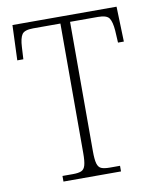

<svg xmlns="http://www.w3.org/2000/svg" viewBox="-81 -778 690 841"><g transform="rotate(-10 264.0 -357.0)"><path d="M133 0V-25H180Q204 -25 217 -30.5Q230 -36 235 -54Q240 -72 240 -108V-684H119Q80 -684 69 -667.5Q58 -651 56 -612L53 -558H26L32 -714H495L500 -558H474L471 -612Q468 -651 457 -667.5Q446 -684 407 -684H283V-109Q283 -72 288 -54Q293 -36 306 -30.5Q319 -25 344 -25H389V0Z"/></g></svg>

Font: Noto Serif Khmer SemiCondensed ExtraLight
Style: Regular
Weight: 200
Width: 4
Designer: Danh Hong and the Monotype Design Team
Foundry: Monotype Imaging Inc.
Version: Version 2.004; ttfautohint (v1.8.4.7-5d5b)